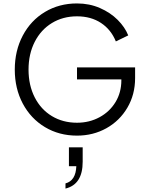

<svg xmlns="http://www.w3.org/2000/svg" viewBox="-20 -777 861 1117"><path d="M66 -372Q66 -482 112.5 -570Q159 -658 241.5 -707.5Q324 -757 428 -757Q500 -757 561 -730.5Q622 -704 664.5 -661.5Q707 -619 726 -571L654 -536Q626 -605 567.5 -643.5Q509 -682 428 -682Q346 -682 282 -643Q218 -604 182 -533.5Q146 -463 146 -372Q146 -281 182 -210.5Q218 -140 282 -101.5Q346 -63 428 -63Q500 -63 559 -95Q618 -127 652 -183Q686 -239 686 -310V-315H428V-385H766V-323Q766 -227 721 -150.5Q676 -74 599 -31Q522 12 428 12Q324 12 241.5 -37.5Q159 -87 112.5 -174.5Q66 -262 66 -372ZM424 190H381V80H461V164Q461 296 361 320V290Q421 274 424 190Z"/></svg>

Font: Evergrow Sans 
Style: Regular
Weight: 400
Foundry: 10Web
Version: Version 1.000